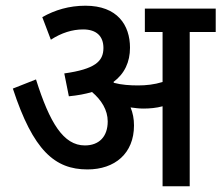

<svg xmlns="http://www.w3.org/2000/svg" viewBox="-20 -652 775 672"><path d="M449 -213C449 -236 445 -257 437 -276C452 -274 467 -272 481 -272C504 -272 527 -274 549 -280V0H644V-540H735V-622H487V-540H549V-365C520 -356 491 -353 463 -353C435 -353 405 -355 379 -362C378 -363 378 -364 377 -365C416 -394 435 -435 435 -485C435 -564 391 -632 279 -632C222 -632 172 -617 128 -592L158 -513C195 -537 233 -549 271 -549C318 -549 342 -525 342 -484C342 -437 312 -410 205 -395L221 -315C252 -318 279 -323 302 -330C335 -302 357 -267 357 -227C357 -174 327 -143 277 -143C202 -143 154 -222 106 -374L25 -342C96 -125 172 -59 286 -59C382 -59 449 -115 449 -213Z"/></svg>

Font: Noto Sans Devanagari SemiCondensed Medium
Style: Regular
Weight: 500
Width: 4
Designer: Jelle Bosma - Monotype Design Team
Foundry: Monotype Imaging Inc.
Version: Version 2.004